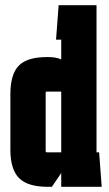

<svg xmlns="http://www.w3.org/2000/svg" viewBox="-20 -720 422 740"><path d="M164 0Q87 0 53.5 -33.5Q20 -67 20 -143V-357Q20 -434 52.5 -467Q85 -500 160 -500H169Q195 -500 216 -491V-567H196L206 -700H352V-133H362L372 0H216V-53L180 0ZM161 -367Q156 -367 156 -362V-138Q156 -133 161 -133H216V-367Z"/></svg>

Font: Karantina
Style: Bold
Weight: 700
Designer: Rony Koch
Foundry: Rony Koch
Version: Version 1.000; ttfautohint (v1.8.3)